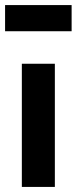

<svg xmlns="http://www.w3.org/2000/svg" viewBox="-24 -736 302 756"><path d="M-4 -716H258V-613H-4ZM192 -485V0H62V-485Z"/></svg>

Font: Palanquin
Style: Bold
Weight: 700
Designer: Pria Ravichandran
Version: Version 1.0.4